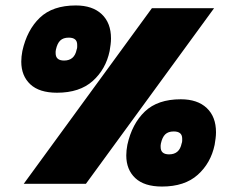

<svg xmlns="http://www.w3.org/2000/svg" viewBox="-20 -674 848 704"><path d="M189 -334Q124 -334 91 -365Q58 -396 58 -448Q58 -457 59 -467Q60 -477 62 -487Q79 -564 126 -609Q173 -654 258 -654Q319 -654 353 -622Q387 -590 387 -533Q387 -522 385.5 -510.5Q384 -499 382 -487Q368 -420 320 -377Q272 -334 189 -334ZM67 0 537 -644H765L295 0ZM215 -452Q253 -452 261 -492Q263 -497 263 -501.5Q263 -506 263 -510Q263 -536 232 -536Q212 -536 201 -525.5Q190 -515 185 -492Q184 -488 184 -485Q184 -482 184 -479Q184 -452 215 -452ZM574 10Q509 10 476 -21Q443 -52 443 -104Q443 -113 444 -123Q445 -133 447 -143Q464 -220 511 -265Q558 -310 643 -310Q704 -310 738 -278Q772 -246 772 -189Q772 -178 770.5 -166.5Q769 -155 767 -143Q753 -76 705 -33Q657 10 574 10ZM600 -108Q638 -108 646 -148Q648 -153 648 -157.5Q648 -162 648 -166Q648 -192 617 -192Q597 -192 586 -181.5Q575 -171 570 -148Q569 -144 569 -141Q569 -138 569 -135Q569 -108 600 -108Z"/></svg>

Font: Kanit Black
Style: Italic
Weight: 900
Italic angle: -12°
Designer: Katatrad Team
Foundry: CadsonDemak
Version: Version 2.000; ttfautohint (v1.8.3)